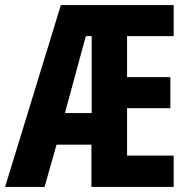

<svg xmlns="http://www.w3.org/2000/svg" viewBox="-24 -734 744 754"><path d="M658 0V-123H475V-309H645V-431H475V-592H658V-714H215L-4 0H151L198 -166H335V0ZM231 -290 313 -592H336V-290Z"/></svg>

Font: Noto Sans Oriya ExtCond Bold
Style: Bold
Weight: 700
Width: 2
Designer: Amélie Bonet and Sol Matas
Foundry: Google LLC
Version: Version 2.006